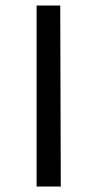

<svg xmlns="http://www.w3.org/2000/svg" viewBox="-20 -678 354 698"><path d="M113 0V-658H199L201 0Z"/></svg>

Font: EauTestText Medium
Style: Regular
Weight: 500
Designer: Christian Thalmann (Catharsis Fonts)
Version: Version 0.001;PS 000.001;hotconv 1.0.88;makeotf.lib2.5.64775